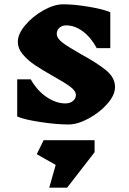

<svg xmlns="http://www.w3.org/2000/svg" viewBox="-20 -569 599 893"><path d="M227 -215Q174 -245 142 -266.5Q110 -288 86.5 -315.5Q63 -343 63 -375Q63 -411 97.5 -452Q132 -493 182 -521Q232 -549 274 -549Q325 -549 393.5 -537.5Q462 -526 493 -512V-345H430Q403 -395 365.5 -423Q328 -451 288 -451Q268 -451 256 -439.5Q244 -428 244 -412Q244 -391 270.5 -371Q297 -351 355 -318Q432 -276 473.5 -242Q515 -208 515 -164Q515 -127 479.5 -86.5Q444 -46 392.5 -18Q341 10 298 10Q243 10 167.5 -1.5Q92 -13 60 -27V-200H123Q153 -147 197 -117.5Q241 -88 284 -88Q306 -88 319.5 -99.5Q333 -111 333 -127Q333 -146 307 -165.5Q281 -185 227 -215ZM420 139 292 304H209L239 198L151 148L183 83H420Z"/></svg>

Font: Inknut Antiqua
Style: Bold
Weight: 700
Designer: Claus Eggers Sørensen
Foundry: Claus Eggers Sørensen
Version: Version 1.003; ttfautohint (v1.8.2) -l 8 -r 50 -G 200 -x 14 